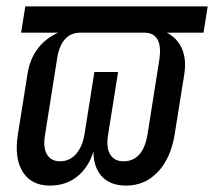

<svg xmlns="http://www.w3.org/2000/svg" viewBox="-20 -570 669 600"><path d="M136 10Q78 10 51 -33Q24 -76 36 -151L66 -339Q73 -385 98 -418Q123 -451 162 -468H46L59 -550H629L616 -468H501Q534 -451 548.5 -418Q563 -385 556 -339L526 -151Q514 -76 473.5 -33Q433 10 374 10Q325 10 298.5 -18.5Q272 -47 272 -97Q257 -47 221.5 -18.5Q186 10 136 10ZM168 -66Q197 -66 217 -88Q237 -110 244 -150L275 -345H349L318 -150Q311 -110 324 -88Q337 -66 366 -66Q427 -66 441 -150L478 -384Q490 -468 430 -468H232Q170 -468 158 -384L121 -150Q114 -110 126.5 -88Q139 -66 168 -66Z"/></svg>

Font: JetBrains Mono NL
Style: Italic
Weight: 400
Italic angle: -9°
Monospace: yes
Designer: Philipp Nurullin, Konstantin Bulenkov
Foundry: JetBrains
Version: Version 2.305; ttfautohint (v1.8.4.7-5d5b)